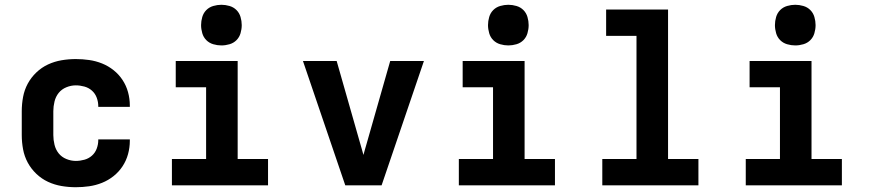

<svg xmlns="http://www.w3.org/2000/svg" viewBox="-20 -775 3640 803"><path d="M297 8Q267 8 237.5 3Q208 -2 181 -14.5Q154 -27 132 -48Q110 -69 96 -95Q82 -121 76.5 -150.5Q71 -180 71 -210V-310Q71 -340 76.5 -369.5Q82 -399 96 -425Q110 -451 132 -472Q154 -493 181 -505.5Q208 -518 237.5 -523Q267 -528 297 -528Q325 -528 353 -524Q381 -520 407 -509.5Q433 -499 455 -481.5Q477 -464 492.5 -440.5Q508 -417 515.5 -389.5Q523 -362 523 -334V-328H391V-331Q391 -349 384.5 -366.5Q378 -384 364.5 -396Q351 -408 333 -413Q315 -418 297 -418Q277 -418 257.5 -410Q238 -402 225.5 -386.5Q213 -371 208 -350.5Q203 -330 203 -310V-210Q203 -190 208 -169.5Q213 -149 225.5 -133.5Q238 -118 257.5 -110Q277 -102 297 -102Q315 -102 333 -107Q351 -112 364.5 -124Q378 -136 384.5 -153.5Q391 -171 391 -189V-192H523V-186Q523 -158 515.5 -130.5Q508 -103 492.5 -79.5Q477 -56 455 -38.5Q433 -21 407 -10.5Q381 0 353 4Q325 8 297 8Z M699 0V-110H842V-410H715V-520H974V-110H1101V0ZM906 -585Q889 -585 872 -590Q855 -595 843 -607Q831 -619 826 -636Q821 -653 821 -670Q821 -687 826 -704Q831 -721 843 -733Q855 -745 872 -750Q889 -755 906 -755Q923 -755 940 -750Q957 -745 969 -733Q981 -721 986 -704Q991 -687 991 -670Q991 -653 986 -636Q981 -619 969 -607Q957 -595 940 -590Q923 -585 906 -585Z M1424 0 1247 -520H1388L1487 -173Q1490 -162 1493.5 -150.5Q1497 -139 1500 -127Q1503 -139 1506.5 -150.5Q1510 -162 1513 -173L1612 -520H1753L1576 0Z M1899 0V-110H2042V-410H1915V-520H2174V-110H2301V0ZM2106 -585Q2089 -585 2072 -590Q2055 -595 2043 -607Q2031 -619 2026 -636Q2021 -653 2021 -670Q2021 -687 2026 -704Q2031 -721 2043 -733Q2055 -745 2072 -750Q2089 -755 2106 -755Q2123 -755 2140 -750Q2157 -745 2169 -733Q2181 -721 2186 -704Q2191 -687 2191 -670Q2191 -653 2186 -636Q2181 -619 2169 -607Q2157 -595 2140 -590Q2123 -585 2106 -585Z M2499 0V-110H2642V-625H2515V-735H2774V-110H2901V0Z M3099 0V-110H3242V-410H3115V-520H3374V-110H3501V0ZM3306 -585Q3289 -585 3272 -590Q3255 -595 3243 -607Q3231 -619 3226 -636Q3221 -653 3221 -670Q3221 -687 3226 -704Q3231 -721 3243 -733Q3255 -745 3272 -750Q3289 -755 3306 -755Q3323 -755 3340 -750Q3357 -745 3369 -733Q3381 -721 3386 -704Q3391 -687 3391 -670Q3391 -653 3386 -636Q3381 -619 3369 -607Q3357 -595 3340 -590Q3323 -585 3306 -585Z"/></svg>

Font: Iosevka Extrabold Extended
Style: Regular
Weight: 800
Width: 7
Monospace: yes
Designer: Belleve Invis
Foundry: Belleve Invis
Version: Version 32.5.0; ttfautohint (v1.8.4)